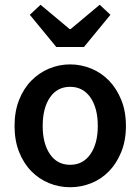

<svg xmlns="http://www.w3.org/2000/svg" viewBox="-20 -773 589 805"><path d="M274 12Q228 12 186 -5Q144 -22 111.5 -55Q79 -88 60 -136Q41 -184 41 -245Q41 -306 60 -354Q79 -402 111.5 -435Q144 -468 186 -485.5Q228 -503 274 -503Q320 -503 362.5 -485.5Q405 -468 437 -435Q469 -402 488.5 -354Q508 -306 508 -245Q508 -184 488.5 -136Q469 -88 437 -55Q405 -22 362.5 -5Q320 12 274 12ZM274 -82Q328 -82 359 -126.5Q390 -171 390 -245Q390 -320 359 -364.5Q328 -409 274 -409Q220 -409 189.5 -364.5Q159 -320 159 -245Q159 -171 189.5 -126.5Q220 -82 274 -82ZM216 -576 105 -711 150 -753 272 -651H276L398 -753L443 -711L332 -576Z"/></svg>

Font: Processing Sans Pro Semibold
Style: Regular
Weight: 600
Designer: Paul D. Hunt
Foundry: Adobe Systems Incorporated
Version: Version 2.020;PS 2.000;hotconv 1.0.86;makeotf.lib2.5.63406